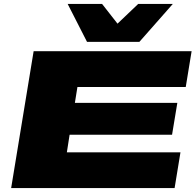

<svg xmlns="http://www.w3.org/2000/svg" viewBox="-20 -962 1000 982"><path d="M37 0 152 -700H960L930 -517H376L363 -436H887L860 -273H336L322 -183H903L873 0ZM864 -942 693 -748H425L326 -942H502L581 -841L687 -942Z"/></svg>

Font: Georama ExtraExtended ExtraBold
Style: Italic
Weight: 800
Width: 8
Italic angle: -9°
Designer: Jean-Baptiste Levee
Foundry: Production Type
Version: Version 1.000